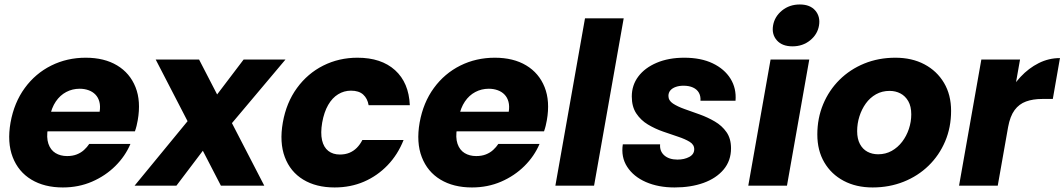

<svg xmlns="http://www.w3.org/2000/svg" viewBox="-20 -821 4707 849"><path d="M169.4 -240.2 185.4 -326.9H420.6Q424.5 -351.9 419.4 -371Q414.3 -390.1 402 -402.8Q389.8 -415.5 371.8 -422Q353.7 -428.6 332.2 -428.6Q300.3 -428.6 272.9 -414.2Q245.5 -399.8 226.7 -372Q207.9 -344.3 200 -303.5L191.9 -254.7Q184.5 -213.2 194 -185.4Q203.5 -157.6 225.4 -144.2Q247.3 -130.9 276.5 -130.9Q301 -130.9 319.5 -138.2Q338.1 -145.5 351.7 -158Q365.4 -170.5 374.6 -184.6H556.8Q533.8 -130.3 489.9 -86.8Q446 -43.3 386.8 -17.7Q327.5 7.9 257.9 7.9Q176.3 7.9 118.7 -26.8Q61.1 -61.5 36.1 -126.3Q11.1 -191.1 26.6 -279.2Q42.6 -367.8 89.7 -432Q136.7 -496.3 206.6 -531.1Q276.4 -565.8 359 -565.8Q441.2 -565.8 497.8 -531.8Q554.4 -497.8 579.2 -435.7Q604 -373.6 589 -288.9Q587 -277.5 584 -265Q581 -252.6 576.6 -240.2Z M956.8 0 668.4 -557.9H860.2L1148.6 0ZM859.3 -345.8 925.6 -218.7 760.1 0H575.1ZM960.7 -223.2 899.8 -350.2 1057.4 -557.9H1242.5Z M1230.6 -279.2Q1246.1 -367.3 1293.2 -431.8Q1340.2 -496.3 1409.6 -531.1Q1479 -565.8 1560.6 -565.8Q1665.9 -565.8 1726.9 -510.7Q1787.8 -455.5 1792.2 -355.9H1610Q1605.1 -385.3 1586.1 -402.7Q1567.2 -420.1 1532 -420.1Q1501.3 -420.1 1475.3 -404.2Q1449.2 -388.3 1431.1 -356.9Q1413 -325.4 1404.7 -279.2Q1396.8 -232.9 1404 -201.2Q1411.3 -169.6 1431.8 -153.6Q1452.2 -137.7 1482.9 -137.7Q1506.4 -137.7 1524.9 -145.3Q1543.5 -153 1557.8 -167.4Q1572.2 -181.9 1582.4 -202H1764.6Q1739.1 -137.4 1693.9 -90.4Q1648.7 -43.3 1589.5 -17.7Q1530.2 7.9 1459.6 7.9Q1377.9 7.9 1320.8 -26.8Q1263.7 -61.5 1239.4 -126.3Q1215.1 -191.1 1230.6 -279.2Z M1978.4 -240.2 1994.4 -326.9H2229.6Q2233.5 -351.9 2228.4 -371Q2223.3 -390.1 2211 -402.8Q2198.8 -415.5 2180.8 -422Q2162.7 -428.6 2141.2 -428.6Q2109.3 -428.6 2081.9 -414.2Q2054.5 -399.8 2035.7 -372Q2016.9 -344.3 2009 -303.5L2000.9 -254.7Q1993.5 -213.2 2003 -185.4Q2012.5 -157.6 2034.4 -144.2Q2056.3 -130.9 2085.5 -130.9Q2110 -130.9 2128.5 -138.2Q2147.1 -145.5 2160.7 -158Q2174.4 -170.5 2183.6 -184.6H2365.8Q2342.8 -130.3 2298.9 -86.8Q2255 -43.3 2195.8 -17.7Q2136.5 7.9 2066.9 7.9Q1985.3 7.9 1927.7 -26.8Q1870.1 -61.5 1845.1 -126.3Q1820.1 -191.1 1835.6 -279.2Q1851.6 -367.8 1898.7 -432Q1945.7 -496.3 2015.6 -531.1Q2085.4 -565.8 2168 -565.8Q2250.2 -565.8 2306.8 -531.8Q2363.4 -497.8 2388.2 -435.7Q2413 -373.6 2398 -288.9Q2396 -277.5 2393 -265Q2390 -252.6 2385.6 -240.2Z M2435.8 0 2566.8 -740H2737.9L2606.9 0Z M2962.9 7.9Q2890.9 7.9 2836 -16.1Q2781.2 -40.2 2753.3 -83.4Q2725.4 -126.5 2734 -182.7H2898.9Q2896.5 -152.1 2917.7 -133.7Q2938.9 -115.3 2975.7 -115.3Q3005.9 -115.3 3027.9 -127.1Q3049.8 -138.9 3049.8 -161.2Q3049.8 -181.5 3029.8 -193.8Q3009.8 -206.1 2978.5 -216.5Q2947.3 -226.9 2911.7 -239.3Q2876.2 -251.7 2844.9 -270.5Q2813.7 -289.2 2793.7 -319.2Q2773.7 -349.2 2773.7 -394.3Q2773.7 -444.4 2802.5 -482.7Q2831.3 -521.1 2884 -543.5Q2936.7 -565.8 3005.9 -565.8Q3079.5 -565.8 3131.5 -540.9Q3183.5 -516 3210.2 -473.1Q3236.8 -430.2 3232.4 -375.6H3077.4Q3078.8 -395.8 3070.5 -410.8Q3062.1 -425.8 3044.6 -433.9Q3027.2 -442 3002.1 -442Q2983.1 -442 2968 -436.6Q2952.8 -431.3 2944.3 -421.3Q2935.7 -411.3 2935.7 -396.7Q2935.7 -376.5 2955.7 -363.2Q2975.8 -349.9 3007.3 -338.7Q3038.8 -327.6 3074.1 -314.9Q3109.4 -302.2 3140.9 -283.7Q3172.5 -265.3 3192.5 -236.7Q3212.5 -208.2 3212.5 -165.2Q3212.5 -110.5 3179.9 -71.5Q3147.2 -32.6 3091 -12.3Q3034.7 7.9 2962.9 7.9Z M3288.8 0 3387.4 -557.9H3558.5L3459.9 0ZM3484.3 -616.1Q3438.5 -616.1 3415.2 -642.6Q3391.8 -669.2 3398.4 -708.1Q3405 -747.5 3437.9 -774.4Q3470.9 -801.2 3516.7 -801.2Q3562 -801.2 3585.1 -774.4Q3608.1 -747.5 3601.5 -708.1Q3595 -669.2 3562.3 -642.6Q3529.6 -616.1 3484.3 -616.1Z M3838.6 7.9Q3765.9 7.9 3710.8 -21.3Q3655.7 -50.5 3624.9 -103.1Q3594.1 -155.6 3594.1 -226.2Q3594.1 -298.3 3619.9 -360.1Q3645.7 -421.9 3692.2 -468.1Q3738.8 -514.3 3801.9 -540.1Q3865.1 -565.8 3939.2 -565.8Q4012.3 -565.8 4067.6 -536.6Q4123 -507.3 4154.3 -454.5Q4185.6 -401.8 4185.6 -330.7Q4185.6 -257.6 4159.3 -195.8Q4133 -134 4086 -88.3Q4038.9 -42.5 3975.6 -17.3Q3912.2 7.9 3838.6 7.9ZM3863.2 -138.8Q3896.1 -138.8 3923 -153.8Q3949.9 -168.9 3969.2 -194.2Q3988.5 -219.5 3999 -251Q4009.5 -282.5 4009.5 -315.2Q4009.5 -350.6 3996.3 -373.6Q3983.1 -396.6 3961.6 -407.8Q3940.1 -419.1 3913.7 -419.1Q3880.3 -419.1 3853.6 -404.1Q3826.9 -389 3808.5 -363.4Q3790.2 -337.9 3780.2 -306.2Q3770.2 -274.5 3770.2 -241.2Q3770.2 -207.4 3782.4 -184.3Q3794.6 -161.3 3815.7 -150Q3836.7 -138.8 3863.2 -138.8Z M4437.6 -258.8 4398.3 -290.5Q4407.8 -343.9 4432.2 -393.2Q4456.7 -442.4 4492.7 -481Q4528.7 -519.6 4573.1 -541.9Q4617.5 -564.2 4667 -564.2L4635.4 -383.4H4588.5Q4547.5 -383.4 4516.9 -372.2Q4486.3 -361.1 4466.4 -334.2Q4446.5 -307.3 4437.6 -258.8ZM4220.8 0 4319.4 -557.9H4490.5L4391.9 0Z"/></svg>

Font: Poppins Variable
Style: Italic
Weight: 100
Italic angle: -10°
Designer: Jonny Pinhorn
Foundry: Indian Type Foundry
Version: Version 6.000